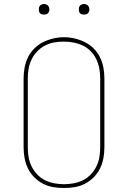

<svg xmlns="http://www.w3.org/2000/svg" viewBox="-20 -932 640 960"><path d="M300 8Q273 8 246 3.5Q219 -1 195 -13.5Q171 -26 151.5 -45.5Q132 -65 120 -89.5Q108 -114 103 -141Q98 -168 98 -195V-540Q98 -567 103 -594Q108 -621 120 -645.5Q132 -670 151.5 -689.5Q171 -709 195 -721Q219 -733 246 -739.5Q273 -746 300 -746Q327 -746 354 -739.5Q381 -733 405 -721Q429 -709 448.5 -689.5Q468 -670 480 -645.5Q492 -621 497 -594Q502 -567 502 -540V-195Q502 -168 497 -141Q492 -114 480 -89.5Q468 -65 448.5 -45.5Q429 -26 405 -13.5Q381 -1 354 3.5Q327 8 300 8ZM300 -11Q324 -11 348.5 -15.5Q373 -20 395 -31Q417 -42 434 -60Q451 -78 462 -100Q473 -122 477 -146.5Q481 -171 481 -195V-540Q481 -565 476.5 -589.5Q472 -614 461.5 -636Q451 -658 433.5 -676Q416 -694 393.5 -704.5Q371 -715 346.5 -719.5Q322 -724 298 -724Q273 -724 249 -719.5Q225 -715 203.5 -703.5Q182 -692 165 -674Q148 -656 137.5 -634Q127 -612 123 -588Q119 -564 119 -540V-195Q119 -171 123 -146.5Q127 -122 138 -100Q149 -78 166 -60Q183 -42 205 -31Q227 -20 251.5 -15.5Q276 -11 300 -11ZM400 -859Q395 -859 389.5 -860.5Q384 -862 380.5 -865.5Q377 -869 375.5 -874.5Q374 -880 374 -885Q374 -890 375.5 -895.5Q377 -901 380.5 -904.5Q384 -908 389.5 -910Q395 -912 400 -912Q405 -912 410.5 -910Q416 -908 419.5 -904.5Q423 -901 425 -895.5Q427 -890 427 -885Q427 -880 425 -874.5Q423 -869 419.5 -865.5Q416 -862 410.5 -860.5Q405 -859 400 -859ZM200 -859Q195 -859 189.5 -860.5Q184 -862 180.5 -865.5Q177 -869 175.5 -874.5Q174 -880 174 -885Q174 -890 175.5 -895.5Q177 -901 180.5 -904.5Q184 -908 189.5 -910Q195 -912 200 -912Q205 -912 210.5 -910Q216 -908 219.5 -904.5Q223 -901 225 -895.5Q227 -890 227 -885Q227 -880 225 -874.5Q223 -869 219.5 -865.5Q216 -862 210.5 -860.5Q205 -859 200 -859Z"/></svg>

Font: Iosevka Curly Slab ThEx
Style: Regular
Weight: 100
Width: 7
Monospace: yes
Designer: Belleve Invis
Foundry: Belleve Invis
Version: Version 11.1.0; ttfautohint (v1.8.3)